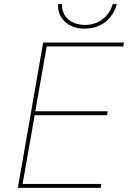

<svg xmlns="http://www.w3.org/2000/svg" viewBox="-20 -905 617 925"><path d="M66 0H465L468 -19H89L147 -350H496L499 -369H150L205 -681H574L577 -700H188ZM386 -767C464 -767 521 -809 543 -885H523C505 -825 456 -785 390 -785C319 -785 276 -828 279 -885H260C255 -820 307 -767 386 -767Z"/></svg>

Font: Fixel Display Thin
Style: Italic
Weight: 100
Italic angle: -10°
Designer: AlfaBravo + MacPaw
Foundry: Kyrylo Tkachov, Marchela Mozhyna, Serhii Makarenko, Maria Weinstein, Zakhar Kryvoshyya
Version: Version 1.210;Glyphs 3.2 (3217)